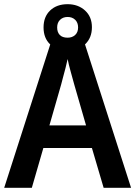

<svg xmlns="http://www.w3.org/2000/svg" viewBox="-20 -897 647 917"><path d="M475 0 419 -190H187L132 0H0L230 -716H376L606 0ZM335 -492Q328 -518 318 -553.5Q308 -589 303 -615Q299 -596 293 -572.5Q287 -549 281 -527.5Q275 -506 272 -493L216 -298H391ZM303 -655Q251 -655 219.5 -685Q188 -715 188 -766Q188 -817 219.5 -847Q251 -877 303 -877Q353 -877 386 -847Q419 -817 419 -767Q419 -716 386.5 -685.5Q354 -655 303 -655ZM303 -717Q325 -717 339 -730Q353 -743 353 -766Q353 -789 339 -802.5Q325 -816 303 -816Q281 -816 267 -802.5Q253 -789 253 -766Q253 -743 265.5 -730Q278 -717 303 -717Z"/></svg>

Font: Noto Sans Sinhala UI SemiCondensed SemiBold
Style: Regular
Weight: 600
Width: 4
Designer: Jelle Bosma - Monotype Design Team
Foundry: Monotype Imaging Inc.
Version: Version 2.006; ttfautohint (v1.8.4.7-5d5b)